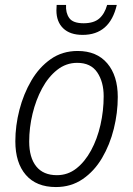

<svg xmlns="http://www.w3.org/2000/svg" viewBox="-20 -747 538 776"><path d="M206 9Q127 9 84.5 -40Q42 -89 42 -176Q42 -239 58.5 -303Q75 -367 106.5 -421Q138 -475 185 -508Q232 -541 294 -541Q371 -541 413.5 -491Q456 -441 456 -355Q456 -291 440 -226.5Q424 -162 392.5 -108.5Q361 -55 314 -23Q267 9 206 9ZM210 -39Q254 -39 288.5 -66Q323 -93 348 -139Q373 -185 386 -242Q399 -299 399 -358Q399 -416 373 -454.5Q347 -493 292 -493Q247 -493 211 -464.5Q175 -436 150 -389.5Q125 -343 111.5 -287Q98 -231 98 -175Q98 -110 126.5 -74.5Q155 -39 210 -39ZM314 -606Q263 -606 235.5 -632.5Q208 -659 208 -705Q208 -718 209 -727H247Q245 -695 260 -674Q275 -653 318 -653Q359 -653 381 -672Q403 -691 413 -727H452Q424 -606 314 -606Z"/></svg>

Font: Noto Sans SemiCondensed Light
Style: Italic
Weight: 300
Width: 4
Italic angle: -12°
Designer: Monotype Design Team
Foundry: Monotype Imaging Inc.
Version: Version 2.013; ttfautohint (v1.8.4.7-5d5b)